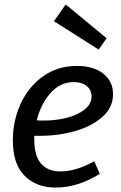

<svg xmlns="http://www.w3.org/2000/svg" viewBox="-20 -838 549 868"><path d="M135 -224V-206Q135 -133 166 -98Q197 -63 253 -63Q323 -63 406 -109L431 -52Q331 10 232 10Q145 10 91.5 -43Q38 -96 38 -204Q38 -291 73 -368Q108 -445 174 -492.5Q240 -540 327 -540Q403 -540 447 -505Q491 -470 491 -412Q491 -353 444 -310.5Q397 -268 321.5 -246Q246 -224 160 -224ZM146 -294Q157 -293 180 -293Q233 -293 282 -305.5Q331 -318 362.5 -343Q394 -368 394 -402Q394 -431 372 -449Q350 -467 313 -467Q253 -467 209 -418Q165 -369 146 -294ZM224 -742 277 -818 462 -665 426 -614Z"/></svg>

Font: Bitter Pro Medium
Style: Italic
Weight: 500
Italic angle: -9°
Designer: Sol Matas, and Bitter project Authors
Foundry: Sol Matas
Version: Version 1.010